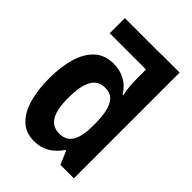

<svg xmlns="http://www.w3.org/2000/svg" viewBox="-223 -864 977 977"><g transform="rotate(45 265.0 -375.5)"><path d="M205 10Q144 10 106 -27Q68 -64 50.5 -127.5Q33 -191 33 -271Q33 -355 52 -419Q71 -483 110.5 -519.5Q150 -556 213 -556Q307 -556 357 -476H361Q355 -502 352.5 -530Q350 -558 350 -583V-651H89V-760H350V-761H482V0H385L355 -71H349Q294 10 205 10ZM268 -108Q318 -108 340 -146Q362 -184 362 -254V-270Q362 -320 354 -358Q346 -396 326 -417.5Q306 -439 269 -439Q218 -439 195 -396Q172 -353 172 -271Q172 -185 196 -146.5Q220 -108 268 -108Z"/></g></svg>

Font: Noto Sans Mono Condensed
Style: Bold
Weight: 700
Width: 3
Designer: Monotype Design Team
Foundry: Monotype Imaging Inc.
Version: Version 2.014